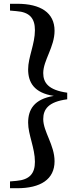

<svg xmlns="http://www.w3.org/2000/svg" viewBox="-20 -819 420 1017"><path d="M336 -328C236 -342 209 -381 209 -432C209 -499 269 -570 269 -656C269 -752 195 -799 71 -799H33V-763L67 -760C137 -755 165 -722 165 -659C165 -586 129 -515 129 -452C129 -383 160 -327 265 -311C160 -294 129 -238 129 -169C129 -106 165 -35 165 38C165 100 137 133 67 139L33 142V178H71C195 178 269 131 269 35C269 -51 209 -122 209 -188C209 -240 236 -280 336 -293Z"/></svg>

Font: Noto Serif CJK HK
Style: Bold
Weight: 700
Designer: Ryoko NISHIZUKA 西塚涼子 (kana & ideographs); Frank Grießhammer (Latin, Greek & Cyrillic); Wenlong ZHANG 张文龙 (bopomofo); San
Foundry: Adobe
Version: Version 2.001;hotconv 1.1.0;makeotfexe 2.6.0